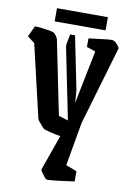

<svg xmlns="http://www.w3.org/2000/svg" viewBox="-131 -801 727 1092"><g transform="rotate(10 232.0 -255.0)"><path d="M158 -48Q154 -50 143.5 -61Q133 -72 123.5 -84Q114 -96 112 -102L14 -522L-28 -554L2 -617Q22 -616 45.5 -613.5Q69 -611 88.5 -607Q108 -603 115 -599Q130 -584 137 -567L224 -139L279 -122L196 -532Q194 -542 198.5 -564Q203 -586 207 -606H235L297 -299Q298 -294 299 -274Q300 -254 302 -227L364 -535L313 -553V-602Q340 -605 369 -609Q398 -613 421 -615Q444 -617 451 -616Q463 -614 475.5 -600Q488 -586 492 -577L358 -121L314 130L377 154V213Q360 215 335.5 218.5Q311 222 285.5 225Q260 228 242 229.5Q224 231 219 230Q213 229 204 218Q195 207 187.5 195.5Q180 184 179 179L252 -27Q230 -30 200 -37Q170 -44 158 -48ZM107 -664V-740H401V-664Z"/></g></svg>

Font: Grenze Gotisch SemiBold
Style: Regular
Weight: 600
Designer: Renata Polastri
Foundry: Omnibus-Type
Version: Version 1.001